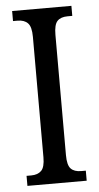

<svg xmlns="http://www.w3.org/2000/svg" viewBox="-52 -747 401 781"><g transform="rotate(-5 148.5 -357.0)"><path d="M28 -41H47Q74 -41 88.5 -55.5Q103 -70 103 -110V-602Q103 -643 88.5 -658Q74 -673 47 -673H28V-714H270V-673H251Q223 -673 209 -658.5Q195 -644 195 -602V-111Q195 -70 209 -55.5Q223 -41 251 -41H270V0H28Z"/></g></svg>

Font: Noto Serif Cond
Style: Regular
Weight: 400
Width: 3
Designer: Monotype Design Team
Foundry: Monotype Imaging Inc.
Version: Version 1.001